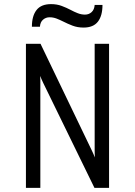

<svg xmlns="http://www.w3.org/2000/svg" viewBox="-20 -913 656 933"><path d="M106 0V-700H177L427 -180Q430 -174 434 -164.8Q438 -155.5 441 -148Q440.5 -162.5 440.2 -168.5Q440 -174.5 440 -181V-700H510V0H439L190 -510Q186.5 -517.5 182.2 -527Q178 -536.5 175 -544Q176 -532 176 -525Q176 -518 176 -511V0ZM386 -779Q357 -779 332.8 -788.2Q308.5 -797.5 288 -808Q271 -816.5 254.8 -822.8Q238.5 -829 221 -829Q202.5 -829 189 -817.2Q175.5 -805.5 174 -783H135Q135 -835.5 157.5 -864.2Q180 -893 228 -893Q256.5 -893 279.8 -884.2Q303 -875.5 323 -865Q340.5 -855.5 357.8 -848.8Q375 -842 393 -842Q412 -842 425.2 -854.2Q438.5 -866.5 440 -889H478Q478 -836.5 455.8 -807.8Q433.5 -779 386 -779Z"/></svg>

Font: Overpass Mono Light Light
Style: Regular
Weight: 300
Monospace: yes
Version: Version 4.000